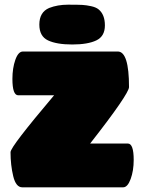

<svg xmlns="http://www.w3.org/2000/svg" viewBox="-20 -800 616 820"><path d="M531 -428Q531 -414 489.5 -353.5Q448 -293 365 -187H526Q551 -187 551 -117Q551 -71 538 -35.5Q525 0 506 0H75Q48 0 36.5 -47.5Q25 -95 25 -150Q25 -162 71.5 -222.5Q118 -283 211 -393H58Q33 -393 33 -463Q33 -509 45.5 -544.5Q58 -580 78 -580H483Q531 -580 531 -428ZM401 -760Q428 -738 428 -691.5Q428 -645 391.5 -627.5Q355 -610 288.5 -610Q222 -610 185 -627.5Q148 -645 148 -695Q148 -748 190 -766Q226 -780 270.5 -780Q315 -780 332 -779Q349 -778 369.5 -773.5Q390 -769 401 -760Z"/></svg>

Font: Titan One
Style: Regular
Weight: 400
Designer: Rodrigo Fuenzalida
Foundry: Rodrigo Fuenzalida
Version: Version 1.001